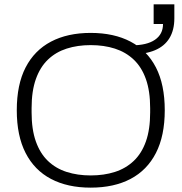

<svg xmlns="http://www.w3.org/2000/svg" viewBox="-20 -849 833 881"><path d="M396 12Q290 12 214 -28Q138 -68 97.5 -147Q57 -226 57 -343Q57 -461 97.5 -539.5Q138 -618 214 -658Q290 -698 396 -698Q503 -698 579 -658Q655 -618 695.5 -539.5Q736 -461 736 -343Q736 -226 695.5 -147Q655 -68 579 -28Q503 12 396 12ZM396 -44Q457 -44 507 -60Q557 -76 593.5 -110.5Q630 -145 649.5 -200Q669 -255 669 -333V-353Q669 -431 649.5 -486Q630 -541 593.5 -575.5Q557 -610 507 -626Q457 -642 396 -642Q336 -642 286 -626Q236 -610 200 -575.5Q164 -541 144.5 -486Q125 -431 125 -353V-333Q125 -255 144.5 -200Q164 -145 200 -110.5Q236 -76 286 -60Q336 -44 396 -44ZM584 -600V-641Q654 -641 691 -666.5Q728 -692 728 -739H685V-829H780V-765Q780 -711 757.5 -674Q735 -637 691 -618.5Q647 -600 584 -600Z"/></svg>

Font: Archivo SemiBold ExtraLight
Style: Regular
Weight: 250
Version: Version 2.001